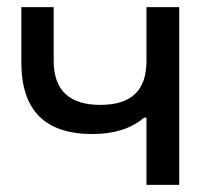

<svg xmlns="http://www.w3.org/2000/svg" viewBox="-20 -520 573 540"><path d="M484 0V-500H392V-349C392 -266 350 -225 262 -225C175 -225 131 -266 131 -349V-500H40V-345C40 -210 106 -143 240 -143C300 -143 349 -158 385 -189H392V0Z"/></svg>

Font: LT Wave Alt
Style: Regular
Weight: 400
Designer: Daniel Lyons
Version: Version 2.5 (Glyphs App)